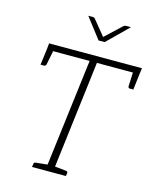

<svg xmlns="http://www.w3.org/2000/svg" viewBox="-132 -1006 889 1095"><g transform="rotate(15 312.0 -458.0)"><path d="M242 0 325 -669H72L76 -706H624L619 -669H368L286 0ZM164 0 167 -18Q167 -23 170 -26Q173 -29 178 -29L255 -37V0ZM273 0 282 -37 357 -29Q362 -29 364.5 -26Q367 -23 367 -18L364 0ZM581 -682 619 -669 608 -576H587Q582 -576 579.5 -579Q577 -582 577 -586ZM112 -682 93 -586Q92 -582 88.5 -579Q85 -576 81 -576H60L72 -669ZM503 -916 380 -795H344L251 -916H278Q285 -916 290 -911L364 -821L460 -911Q462 -913 466 -914.5Q470 -916 474 -916Z"/></g></svg>

Font: Aleo ExtraLight
Style: Italic
Weight: 250
Italic angle: -7°
Designer: Alessio Laiso
Foundry: Alessio Laiso
Version: Version 2.001;gftools[0.9.29]